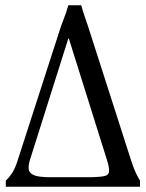

<svg xmlns="http://www.w3.org/2000/svg" viewBox="-20 -708 552 728"><path d="M477 -100Q487 -69 495.5 -51.5Q504 -34 511 -23V0H2V-23Q13 -33 25 -50.5Q37 -68 47 -100L204 -586Q212 -612 222 -637Q232 -662 239 -688H288Q295 -662 304 -637Q313 -612 321 -586ZM327 -36Q361 -37 376.5 -40.5Q392 -44 393.5 -57.5Q395 -71 386 -100L241 -562H239L93 -100Q87 -80 89 -65.5Q91 -51 109.5 -43.5Q128 -36 171 -36Z"/></svg>

Font: Bona Nova SC
Style: Regular
Weight: 400
Designer: Mateusz Machalski
Foundry: Capitalics
Version: Version 4.001; ttfautohint (v1.8.4.7-5d5b)